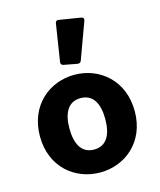

<svg xmlns="http://www.w3.org/2000/svg" viewBox="-115 -847 783 940"><g transform="rotate(-15 276.0 -376.5)"><path d="M254.9 -751 225.6 -563.5C223.6 -552.7 228.5 -546.9 238.3 -544.9L305.7 -532.2C314.5 -530.3 322.3 -534.2 325.2 -543L392.6 -726.6C396.5 -737.3 392.6 -744.1 381.8 -746.1L272.5 -763.7C262.7 -765.6 256.8 -761.7 254.9 -751ZM36.1 -236.3C36.1 -79.1 150.4 10.7 276.4 10.7C402.3 10.7 516.6 -79.1 516.6 -236.3C516.6 -393.6 402.3 -484.4 276.4 -484.4C150.4 -484.4 36.1 -393.6 36.1 -236.3ZM367.2 -236.3C367.2 -156.2 338.9 -105.5 276.4 -105.5C213.9 -105.5 185.5 -156.2 185.5 -236.3C185.5 -315.4 213.9 -366.2 276.4 -366.2C338.9 -366.2 367.2 -315.4 367.2 -236.3Z"/></g></svg>

Font: Ed Sans Neue
Style: Bold
Weight: 700
Designer: Stephen Hutchings
Version: Version 1.004;PS 001.004;hotconv 1.0.88;makeotf.lib2.5.64775